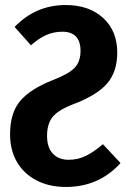

<svg xmlns="http://www.w3.org/2000/svg" viewBox="-20 -728 503 763"><path d="M446 -519Q446 -443 405.5 -396Q365 -349 269 -313Q210 -290 188.5 -262.5Q167 -235 167 -188Q167 -142 190 -117.5Q213 -93 253 -93Q290 -93 322 -109Q354 -125 389 -155L459 -80Q373 15 242 15Q175 15 124.5 -11.5Q74 -38 47 -85Q20 -132 20 -194Q20 -279 60 -326.5Q100 -374 188 -409Q253 -434 276.5 -458.5Q300 -483 300 -526Q300 -564 281.5 -583Q263 -602 228 -602Q193 -602 163 -588.5Q133 -575 103 -548L38 -621Q122 -708 241 -708Q334 -708 390 -656.5Q446 -605 446 -519Z"/></svg>

Font: Fira Sans Compressed SemiBold
Style: Regular
Weight: 600
Width: 1
Designer: bBox Type GmbH & Carrois Corporate GbR & Edenspiekermann AG
Foundry: bBox Type GmbH & Carrois Corporate GbR & Edenspiekermann AG
Version: Version 4.301